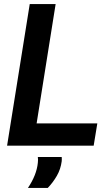

<svg xmlns="http://www.w3.org/2000/svg" viewBox="-20 -720 542 949"><path d="M15 0 127 -700H255L161 -110H461L443 0ZM167 56H285Q286 66 285 77Q280 116 261 149Q242 182 216 209H118Q161 145 167 85Q169 69 167 56Z"/></svg>

Font: Georama SemiBold
Style: Italic
Weight: 600
Italic angle: -9°
Designer: Jean-Baptiste Levee
Foundry: Production Type
Version: Version 1.000